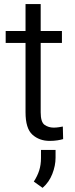

<svg xmlns="http://www.w3.org/2000/svg" viewBox="-20 -680 365 940"><path d="M283.2 -528.3V-469.7H179.2V-129.9Q179.2 -82 198.5 -68.6Q217.8 -55.2 242.7 -55.2Q255.4 -55.2 267.6 -57.1Q279.8 -59.1 287.6 -60.5L289.1 1Q278.3 4.4 261 7.1Q243.7 9.8 223.1 9.8Q172.9 9.8 138.9 -20.5Q105 -50.8 105 -130.4V-469.7H7.8V-528.3H105V-660.2H179.2V-528.3ZM252 54.2V92.3Q252 130.9 236.1 171.6Q220.2 212.4 188.5 239.7L145.5 209Q163.1 182.1 171.9 154.5Q180.7 127 180.7 93.3V54.2Z"/></svg>

Font: Vazirmatn UI FD Light
Style: Regular
Weight: 300
Designer: Saber Rastikerdar
Foundry: Saber Rastikerdar
Version: Version 33.003